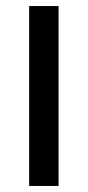

<svg xmlns="http://www.w3.org/2000/svg" viewBox="-20 -616 290 636"><path d="M76.5 -247.5V-596H174V-247.5ZM76.5 0V-314H174V0Z"/></svg>

Font: Anek Gujarati Medium Medium
Style: Regular
Weight: 500
Version: Version 1.003